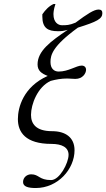

<svg xmlns="http://www.w3.org/2000/svg" viewBox="-20 -718 535 966"><path d="M70 -119C70 -53 108 6 239 6C291 6 325 23 325 61C325 102 280 188 237 188C176 188 177 159 137 159C115 159 96 175 96 198C96 222 124 228 160 228C272 228 355 132 355 38C355 -27 309 -58 242 -58C159 -58 136 -97 136 -140C136 -193 169 -281 235 -311C261 -318 288 -323 318 -323C331 -323 346 -321 359 -321C396 -321 413 -349 413 -367C413 -380 404 -388 391 -388C364 -388 325 -358 275 -358C253 -358 234 -372 234 -406C234 -441 244 -486 372 -579C468 -609 495 -623 495 -652C495 -664 489 -670 476 -670C453 -670 419 -648 360 -604C329 -591 313 -591 292 -591C272 -591 249 -606 249 -646C249 -651 249 -668 259 -698H250C227 -688 208 -668 193 -646V-635C193 -577 221 -561 271 -561C290 -561 299 -562 321 -568C234 -510 169 -461 169 -394C169 -362 189 -348 220 -336C97 -281 70 -177 70 -119Z"/></svg>

Font: Libertinus Serif
Style: Italic
Weight: 400
Italic angle: -12°
Designer: Philipp H. Poll, Khaled Hosny
Foundry: Caleb Maclennan
Version: Version 7.050;RELEASE